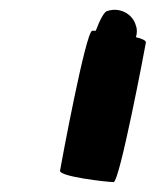

<svg xmlns="http://www.w3.org/2000/svg" viewBox="-20 -616 314 387"><path d="M101 -272C99 -260 196 -249 209 -249C221 -249 272 -518 274 -530C275 -534 267 -538 254 -541C256 -548 257 -556 254 -564C248 -588 221 -602 197 -594C191 -594 182 -578 173 -554H166C153 -554 103 -284 101 -272Z"/></svg>

Font: Ampere
Style: UltExtIta
Weight: 400
Version: Version 1